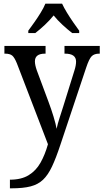

<svg xmlns="http://www.w3.org/2000/svg" viewBox="-20 -786 563 1045"><path d="M34 192Q96 192 136 167.5Q176 143 200.5 99.5Q225 56 241 -1L72 -441Q59 -473 46.5 -483.5Q34 -494 7 -494H4V-536H228V-494H225Q170 -494 170 -452Q170 -433 180 -404L244 -232Q259 -192 271.5 -151Q284 -110 288 -85Q294 -113 304 -143.5Q314 -174 324 -206L385 -402Q394 -430 394 -451Q394 -494 334 -494H331V-536H523V-494H520Q493 -494 479 -480Q465 -466 449 -418L309 1Q285 74 263 120.5Q241 167 214 192.5Q187 218 146.5 228.5Q106 239 43 239H34ZM134 -619Q148 -638 166.5 -664Q185 -690 201.5 -717Q218 -744 227 -766H318Q328 -744 344.5 -717Q361 -690 379 -664Q397 -638 411 -619V-606H373Q347 -626 320 -651Q293 -676 272 -702Q251 -676 224.5 -651Q198 -626 172 -606H134Z"/></svg>

Font: Noto Serif Khmer SemiCondensed
Style: Regular
Weight: 400
Width: 4
Designer: Danh Hong and the Monotype Design Team
Foundry: Monotype Imaging Inc.
Version: Version 2.004; ttfautohint (v1.8.4.7-5d5b)